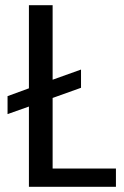

<svg xmlns="http://www.w3.org/2000/svg" viewBox="-20 -717 477 737"><path d="M425 -70V0H91V-308L9 -279V-348L91 -378V-697H182V-411L291 -450V-380L182 -341V-70Z"/></svg>

Font: Poppins A&M
Style: Regular-A&M
Weight: 400
Designer: Ninad Kale (Devanagari), Jonny Pinhorn (Latin)
Foundry: Indian Type Foundry
Version: 4.004